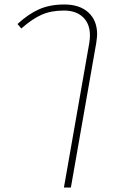

<svg xmlns="http://www.w3.org/2000/svg" viewBox="-20 -586 508 856"><path d="M378 -394Q381 -412 381 -428Q381 -480 350 -509.5Q319 -539 265 -539Q208 -539 166 -520.5Q124 -502 75 -459L58 -479Q107 -524 155 -545Q203 -566 267 -566Q335 -566 374 -530.5Q413 -495 413 -433Q413 -422 409 -394L296 250H265Z"/></svg>

Font: KoHo ExtraLight
Style: Italic
Weight: 275
Italic angle: -10°
Version: Version 1.000; ttfautohint (v1.6)